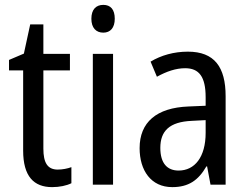

<svg xmlns="http://www.w3.org/2000/svg" viewBox="-20 -758 1015 788"><path d="M217 -62C175 -62 158 -90 158 -148V-469H267V-537H158V-658H104L78 -538L17 -512V-469H75V-140C75 -34 119 10 194 10C224 10 253 4 273 -6V-72C257 -66 236 -62 217 -62Z M404 -738C374 -738 355 -719 355 -681C355 -644 374 -624 404 -624C433 -624 451 -644 451 -681C451 -719 434 -738 404 -738ZM444 -537H361V0H444Z M751 -546C694 -546 641 -531 598 -505L624 -443C664 -465 702 -478 740 -478C797 -478 824 -443 824 -359V-324L754 -321C622 -316 553 -256 553 -150C553 -58 600 10 687 10C754 10 794 -18 827 -75H830L844 0H906V-363C906 -483 860 -546 751 -546ZM767 -262 824 -265V-213C824 -113 779 -58 713 -58C667 -58 638 -87 638 -151C638 -220 675 -258 767 -262Z"/></svg>

Font: Noto Sans Myanmar UI Condensed
Style: Regular
Weight: 400
Width: 3
Designer: Monotype Design Team
Foundry: Monotype Imaging Inc.
Version: Version 2.103